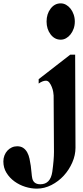

<svg xmlns="http://www.w3.org/2000/svg" viewBox="-214 -834 492 1142"><path d="M233 -509Q233 -369 234 -231.5Q235 -94 235 45Q235 89 216 132.5Q197 176 165.5 210.5Q134 245 92 266.5Q50 288 5 288Q-29 288 -64 277Q-99 266 -128 245Q-157 224 -175.5 194Q-194 164 -194 126Q-194 107 -187.5 90.5Q-181 74 -170 62Q-159 50 -144 43Q-129 36 -112 36Q-90 36 -75.5 46Q-61 56 -52 72.5Q-43 89 -38.5 110Q-34 131 -31 152Q-28 173 -26.5 193Q-25 213 -22 227Q-14 262 26 262Q86 262 97 188Q102 152 104.5 122Q107 92 107 69Q107 -15 106 -98Q105 -181 105 -266Q105 -273 102.5 -287.5Q100 -302 94 -317Q88 -332 79.5 -343Q71 -354 59 -354Q40 -354 16 -337V-363L204 -509ZM147 -814Q164 -814 179 -805.5Q194 -797 205.5 -782.5Q217 -768 224 -748Q231 -728 231 -706Q231 -683 224 -663.5Q217 -644 205.5 -629.5Q194 -615 179 -606.5Q164 -598 147 -598Q111 -598 87 -629.5Q63 -661 63 -706Q63 -751 87 -782.5Q111 -814 147 -814Z"/></svg>

Font: CatShop
Style: Regular
Weight: 400
Designer: Peter Wiegel
Foundry: Peter Wiegel
Version: Version 1.000 2009 initial release